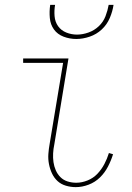

<svg xmlns="http://www.w3.org/2000/svg" viewBox="-20 -760 540 788"><path d="M291 8Q270 8 250 2Q230 -4 216 -17Q202 -30 193.5 -48Q185 -66 181 -86.5Q177 -107 178.5 -128Q180 -149 184 -171L239 -502H75V-520H261L203 -168Q199 -149 198 -130.5Q197 -112 199.5 -94.5Q202 -77 209 -61Q216 -45 228 -33Q240 -21 257 -15.5Q274 -10 293 -10Q316 -10 339.5 -19.5Q363 -29 380 -47Q397 -65 408.5 -87Q420 -109 427 -132L444 -127Q436 -101 423 -76Q410 -51 390 -31.5Q370 -12 343.5 -2Q317 8 291 8ZM293 -600Q266 -600 241 -609.5Q216 -619 201.5 -639Q187 -659 184.5 -686Q182 -713 186 -740H206Q202 -717 204 -693.5Q206 -670 218.5 -652.5Q231 -635 252 -626.5Q273 -618 296 -618Q319 -618 343 -626.5Q367 -635 385.5 -652.5Q404 -670 413 -693.5Q422 -717 426 -740H446Q442 -713 430.5 -686Q419 -659 397.5 -639Q376 -619 348 -609.5Q320 -600 293 -600Z"/></svg>

Font: Iosevka Term Curly Thin
Style: Italic
Weight: 100
Italic angle: -9°
Designer: Belleve Invis
Foundry: Belleve Invis
Version: Version 32.3.0